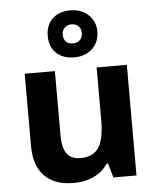

<svg xmlns="http://www.w3.org/2000/svg" viewBox="-57 -886 772 944"><g transform="rotate(-5 328.5 -413.5)"><path d="M204 -721Q204 -774 236.5 -805.5Q269 -837 325 -837Q379 -837 414 -804.5Q449 -772 449 -722Q449 -670 414.5 -637.5Q380 -605 325 -605Q270 -605 237 -636Q204 -667 204 -721ZM372 -721Q372 -743 359 -755.5Q346 -768 325 -768Q304 -768 291 -755Q278 -742 278 -721Q278 -699 290 -686.5Q302 -674 325 -674Q346 -674 359 -686.5Q372 -699 372 -721ZM75 -190V-546H224V-227Q224 -167 245.5 -138Q267 -109 312 -109Q375 -109 402.5 -150.5Q430 -192 430 -289V-546H579V0H465L445 -70H437Q413 -32 369 -11Q325 10 269 10Q174 10 124.5 -41.5Q75 -93 75 -190Z"/></g></svg>

Font: OpenSansMMV
Style: Bold
Weight: 700
Foundry: Ascender Corporation
Version: Version 4.001